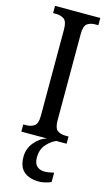

<svg xmlns="http://www.w3.org/2000/svg" viewBox="-143 -763 603 1053"><g transform="rotate(15 159.0 -237.0)"><path d="M31 0V-41H48Q75 -41 93.5 -54Q112 -67 112 -111V-601Q112 -647 93.5 -660Q75 -673 48 -673H31V-714H288V-673H271Q243 -673 225 -660Q207 -647 207 -601V-112Q207 -67 225 -54Q243 -41 271 -41H288V0ZM196 240Q140 240 109 213.5Q78 187 78 130Q78 83 108.5 46.5Q139 10 178 0H230Q203 10 176.5 39Q150 68 150 115Q150 149 167 164Q184 179 209 179Q230 179 263 171V224Q249 231 229 235.5Q209 240 196 240Z"/></g></svg>

Font: Noto Serif Georgian Condensed
Style: Regular
Weight: 400
Width: 3
Designer: Monotype Design Team, Akaki Razmadze
Foundry: Google LLC
Version: Version 2.003; ttfautohint (v1.8.4.7-5d5b)